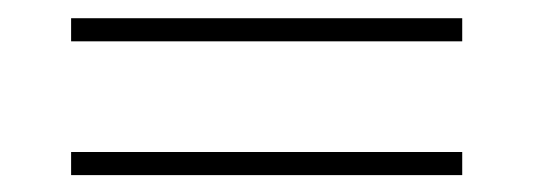

<svg xmlns="http://www.w3.org/2000/svg" viewBox="-20 -494 600 216"><path d="M60 -447.5V-473.5H500V-447.5ZM60 -297V-323H500V-297Z"/></svg>

Font: Bodoni Moda 9pt ExtraBold
Style: Regular
Weight: 800
Designer: Owen Earl
Foundry: indestructible type
Version: Version 2.005